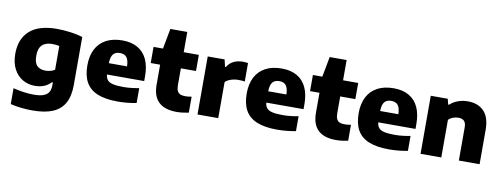

<svg xmlns="http://www.w3.org/2000/svg" viewBox="-73 -1149 4669 1787"><g transform="rotate(10 2261.5 -255.0)"><path d="M74 206.5V56.5Q125.5 69.5 175.5 76.2Q225.5 83 267.5 83Q324.5 83 359 70.8Q393.5 58.5 409.2 33.5Q425 8.5 425 -32V-60H416Q360 0.5 264 0.5Q201 0.5 148.8 -29.5Q96.5 -59.5 65.2 -119Q34 -178.5 34 -263Q34 -404 120.2 -480.8Q206.5 -557.5 376 -557.5Q438 -557.5 504 -548.8Q570 -540 621 -524V-69.5Q621 35 584.5 101Q548 167 473.5 198.5Q399 230 283 230Q171 230 74 206.5ZM425 -180V-404.5Q393.5 -411.5 358.5 -411.5Q294.5 -411.5 262 -379.2Q229.5 -347 229.5 -279Q229.5 -212.5 257.2 -184.2Q285 -156 338 -156Q361.5 -156 384.2 -162Q407 -168 425 -180Z M1260 -220H908Q911 -187 927.2 -168Q943.5 -149 979.5 -140.5Q1015.5 -132 1078.5 -132Q1147 -132 1226 -147.5V-6.5Q1138.5 10.5 1049.5 10.5Q932.5 10.5 858.5 -19.8Q784.5 -50 749 -112.5Q713.5 -175 713.5 -274Q713.5 -362 746.2 -425.8Q779 -489.5 842.2 -523.5Q905.5 -557.5 996 -557.5Q1082 -557.5 1141 -523.2Q1200 -489 1230 -424Q1260 -359 1260 -267.5ZM907 -327H1079Q1077.5 -386 1057 -412Q1036.5 -438 993.5 -438Q950 -438 929.2 -412Q908.5 -386 907 -327Z M1720 -153.5V-2.5Q1694.5 3 1664 6.8Q1633.5 10.5 1606 10.5Q1379.5 10.5 1379.5 -207V-396H1290.5V-548.5H1379.5L1415.5 -740H1575.5V-548.5H1718.5V-396H1575.5V-240.5Q1575.5 -205 1584.2 -184.8Q1593 -164.5 1611.5 -156Q1630 -147.5 1662 -147.5Q1684.5 -147.5 1720 -153.5Z M1802.5 -548.5H1962L1977.5 -481.5H1986Q2008.5 -519.5 2046.5 -538.2Q2084.5 -557 2134 -557Q2155.5 -557 2182.5 -553V-378.5Q2158 -383 2122 -383Q2086.5 -383 2052.2 -371.8Q2018 -360.5 1998.5 -340.5V0H1802.5Z M2766 -220H2414Q2417 -187 2433.2 -168Q2449.5 -149 2485.5 -140.5Q2521.5 -132 2584.5 -132Q2653 -132 2732 -147.5V-6.5Q2644.5 10.5 2555.5 10.5Q2438.5 10.5 2364.5 -19.8Q2290.5 -50 2255 -112.5Q2219.5 -175 2219.5 -274Q2219.5 -362 2252.2 -425.8Q2285 -489.5 2348.2 -523.5Q2411.5 -557.5 2502 -557.5Q2588 -557.5 2647 -523.2Q2706 -489 2736 -424Q2766 -359 2766 -267.5ZM2413 -327H2585Q2583.5 -386 2563 -412Q2542.5 -438 2499.5 -438Q2456 -438 2435.2 -412Q2414.5 -386 2413 -327Z M3226 -153.5V-2.5Q3200.5 3 3170 6.8Q3139.5 10.5 3112 10.5Q2885.5 10.5 2885.5 -207V-396H2796.5V-548.5H2885.5L2921.5 -740H3081.5V-548.5H3224.5V-396H3081.5V-240.5Q3081.5 -205 3090.2 -184.8Q3099 -164.5 3117.5 -156Q3136 -147.5 3168 -147.5Q3190.5 -147.5 3226 -153.5Z M3824 -220H3472Q3475 -187 3491.2 -168Q3507.5 -149 3543.5 -140.5Q3579.5 -132 3642.5 -132Q3711 -132 3790 -147.5V-6.5Q3702.5 10.5 3613.5 10.5Q3496.5 10.5 3422.5 -19.8Q3348.5 -50 3313 -112.5Q3277.5 -175 3277.5 -274Q3277.5 -362 3310.2 -425.8Q3343 -489.5 3406.2 -523.5Q3469.5 -557.5 3560 -557.5Q3646 -557.5 3705 -523.2Q3764 -489 3794 -424Q3824 -359 3824 -267.5ZM3471 -327H3643Q3641.5 -386 3621 -412Q3600.5 -438 3557.5 -438Q3514 -438 3493.2 -412Q3472.5 -386 3471 -327Z M3910.5 -548.5H4071L4084 -496H4092.5Q4124 -525.5 4167.5 -541.5Q4211 -557.5 4261 -557.5Q4357 -557.5 4412.8 -500Q4468.5 -442.5 4468.5 -322.5V0H4272.5V-311Q4272.5 -355 4254.5 -373.5Q4236.5 -392 4200.5 -392Q4173.5 -392 4148.5 -382.5Q4123.5 -373 4106.5 -355.5V0H3910.5Z"/></g></svg>

Font: Encode Sans Semi Expanded ExBd
Style: Regular
Weight: 800
Width: 6
Designer: Multiple Designers
Foundry: Impallari Type
Version: Version 2.000